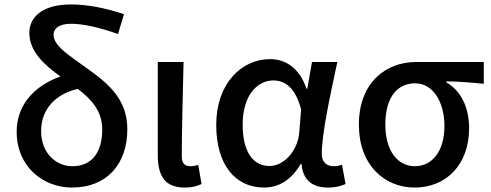

<svg xmlns="http://www.w3.org/2000/svg" viewBox="-20 -830 2210 864"><path d="M304 14C461 14 553 -92 553 -248C553 -376 478 -446 382 -515C296 -578 221 -621 221 -674C221 -700 244 -723 299 -723C353 -723 423 -708 511 -677L538 -766C452 -795 371 -810 299 -810C170 -810 112 -752 112 -683C112 -598 179 -538 252 -486C143 -447 55 -365 55 -237C55 -80 174 14 304 14ZM330 -430C392 -383 440 -330 440 -247C440 -144 393 -82 306 -82C232 -82 165 -141 165 -240C165 -338 228 -406 330 -430Z M811 14C847 14 868 7 887 -2L872 -88C860 -84 848 -82 839 -82C813 -82 798 -93 798 -126C798 -246 803 -408 806 -551H690V-133C690 -41 720 14 811 14Z M1168 14C1237 14 1292 -22 1333 -92H1337C1343 -18 1387 14 1456 14C1492 14 1518 6 1535 -2L1519 -89C1508 -84 1494 -82 1482 -82C1451 -82 1428 -99 1428 -137C1428 -231 1468 -411 1498 -551H1384L1363 -431H1359C1327 -527 1262 -564 1195 -564C1068 -564 953 -455 953 -268C953 -87 1040 14 1168 14ZM1193 -83C1118 -83 1072 -148 1072 -269C1072 -403 1139 -468 1210 -468C1259 -468 1308 -440 1335 -338L1327 -237C1321 -152 1258 -83 1193 -83Z M1846 14C1985 14 2091 -86 2091 -253C2091 -350 2052 -423 1989 -459V-464C2049 -463 2096 -459 2157 -453V-551H1852C1719 -551 1595 -461 1595 -269C1595 -87 1710 14 1846 14ZM1847 -82C1769 -82 1714 -152 1714 -269C1714 -397 1771 -455 1848 -455C1932 -455 1980 -366 1980 -263C1980 -151 1926 -82 1847 -82Z"/></svg>

Font: ChiuKong Gothic CL Medium
Style: Regular
Weight: 500
Designer: Ryoko NISHIZUKA 西塚涼子 (kana, bopomofo & ideographs); Paul D. Hunt (Latin, Greek & Cyrillic); Sandoll Communications 산돌커뮤니
Foundry: Adobe
Version: Version 1.300